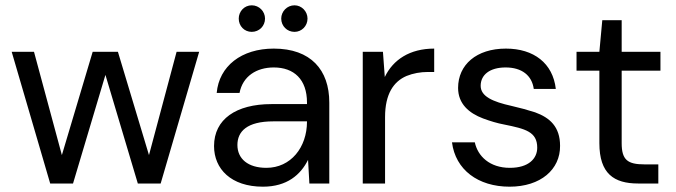

<svg xmlns="http://www.w3.org/2000/svg" viewBox="-20 -691 2545 723"><path d="M255 0 377 -409 499 0H585L730 -496H645L541 -107L424 -496H329L213 -107L108 -496H24L169 0Z M970 12C1061 12 1112 -33 1140 -89L1145 0H1220V-305C1220 -428 1150 -508 1011 -508C889 -508 805 -442 796 -341H882C894 -404 946 -437 1011 -437C1087 -437 1136 -392 1136 -305V-299H1002C869 -299 786 -242 786 -141C786 -55 850 12 970 12ZM983 -59C914 -59 874 -93 874 -145C874 -196 910 -234 1009 -234H1136V-233C1136 -136 1075 -59 983 -59ZM1089 -571C1116 -571 1138 -593 1138 -621C1138 -648 1116 -671 1089 -671C1061 -671 1039 -648 1039 -621C1039 -593 1061 -571 1089 -571ZM928 -571C956 -571 978 -593 978 -621C978 -648 956 -671 928 -671C900 -671 879 -648 879 -621C879 -593 900 -571 928 -571Z M1430 0V-250C1430 -337 1462 -384 1511 -405C1536 -415 1563 -420 1592 -420H1615V-508C1523 -508 1460 -466 1429 -401L1422 -496H1346V0Z M1899 12C2016 12 2090 -53 2089 -142C2089 -214 2050 -248 1995 -268C1967 -277 1938 -285 1907 -292C1835 -308 1790 -328 1790 -368C1790 -409 1824 -437 1884 -437C1945 -437 1983 -407 1990 -356H2073C2062 -453 1990 -508 1885 -508C1774 -508 1705 -447 1705 -360C1705 -300 1746 -265 1799 -245C1826 -235 1852 -227 1879 -222C1958 -206 2003 -195 2003 -135C2003 -94 1971 -59 1900 -59C1824 -59 1779 -103 1768 -155H1682C1695 -52 1780 12 1899 12Z M2459 0V-72H2407C2343 -72 2321 -89 2321 -152V-425H2467V-496H2321V-615H2248L2237 -496H2151V-425H2237V-152C2237 -37 2292 0 2383 0Z"/></svg>

Font: Rootstock Sans Body
Style: Regular
Weight: 400
Designer: Colophon Foundry, Jonny Pinhorn
Foundry: Colophon Foundry
Version: Version 1.200;FEAKit 1.0